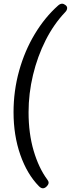

<svg xmlns="http://www.w3.org/2000/svg" viewBox="-20 -803 382 1035"><path d="M211 212Q201 212 190 201Q126 136 89.5 31.5Q53 -73 53 -198Q53 -313 83 -421Q113 -529 167.5 -619.5Q222 -710 293 -773Q304 -783 315 -783Q323 -783 332.5 -776Q342 -769 342 -760Q342 -748 331 -737Q270 -673 226 -586Q182 -499 158 -399Q134 -299 134 -198Q134 -83 161.5 10Q189 103 235 165Q242 174 242 182Q242 191 232 201.5Q222 212 211 212Z"/></svg>

Font: Asap Semi Expanded Semi Expanded Regular
Style: Italic
Weight: 400
Width: 6
Italic angle: -6°
Designer: Pablo Cosgaya
Foundry: Omnibus-Type
Version: Version 3.001; ttfautohint (v1.8.4.7-5d5b)